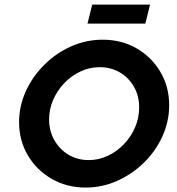

<svg xmlns="http://www.w3.org/2000/svg" viewBox="-20 -812 776 844"><path d="M356.4 12.5Q273.8 12.5 207.4 -25.7Q141 -63.9 102.4 -129.2Q63.9 -194.4 63.9 -275Q63.9 -346.5 93.8 -411.5Q123.6 -476.4 175 -527.4Q226.4 -578.5 292.4 -608Q358.3 -637.5 431.5 -637.5Q514.6 -637.5 580.6 -599.3Q646.5 -561.1 685.1 -495.8Q723.6 -430.6 723.6 -349.5Q723.6 -278.2 694.1 -213Q664.6 -147.9 612.7 -97.1Q560.9 -46.3 495 -16.9Q429.2 12.5 356.4 12.5ZM370.1 -108.3Q414 -108.3 453.9 -127.1Q493.8 -145.8 525 -178.5Q556.2 -211.1 574 -252.6Q591.7 -294.2 591.7 -339.7Q591.7 -390.3 569.1 -430.2Q546.5 -470.1 507.3 -493.4Q468.1 -516.7 418.1 -516.7Q374 -516.7 333.9 -497.9Q293.8 -479.2 262.8 -446.9Q231.9 -414.6 213.9 -373.4Q195.8 -332.2 195.8 -287Q195.8 -236.8 218.8 -196.1Q241.8 -155.4 281.3 -131.8Q320.7 -108.3 370.1 -108.3ZM364.6 -708.3 385.4 -791.7H639.6L618.8 -708.3Z"/></svg>

Font: Afacad
Style: Italic
Weight: 400
Italic angle: -14°
Designer: Kristian Moeller
Foundry: Dicotype
Version: Version 1.000